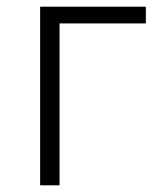

<svg xmlns="http://www.w3.org/2000/svg" viewBox="-20 -554 484 574"><path d="M100 0H158V-484H416V-534H100Z"/></svg>

Font: Noto Sans HK Light
Style: Regular
Weight: 300
Designer: Ryoko NISHIZUKA 西塚涼子 (kana, bopomofo & ideographs); Paul D. Hunt (Latin, Greek & Cyrillic); Sandoll Communications 산돌커뮤니
Foundry: Adobe
Version: Version 2.004;hotconv 1.0.118;makeotfexe 2.5.65603